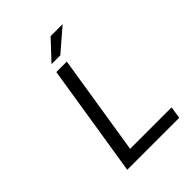

<svg xmlns="http://www.w3.org/2000/svg" viewBox="-231 -943 1063 1063"><g transform="rotate(-45 300.0 -411.5)"><path d="M251 -710 356.9 -823.2H451.2L319.8 -710ZM133.8 0 238.8 -660.2H320.8L227.1 -70.8H551.8L541 0Z"/></g></svg>

Font: Office Code Pro Italic
Style: Regular
Weight: 400
Italic angle: -9°
Designer: Nathan Rutzky & Paul D. Hunt
Foundry: Adobe Systems Incorporated
Version: Version 1.004;PS 001.004;hotconv 1.0.70;makeotf.lib2.5.58329